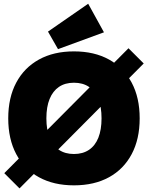

<svg xmlns="http://www.w3.org/2000/svg" viewBox="-20 -997 807 1047"><path d="M383.3 13.7Q272.9 13.7 192.4 -30.5Q111.8 -74.7 68.4 -156.7Q24.9 -238.8 24.9 -351.6Q24.9 -464.4 68.4 -546.1Q111.8 -627.9 192.4 -672.4Q272.9 -716.8 383.3 -716.8Q494.1 -716.8 574.5 -672.4Q654.8 -627.9 698.2 -546.1Q741.7 -464.4 741.7 -351.6Q741.7 -238.8 698.2 -156.7Q654.8 -74.7 574.5 -30.5Q494.1 13.7 383.3 13.7ZM383.3 -157.2Q431.6 -157.2 465.3 -179.9Q499 -202.6 516.4 -246.1Q533.7 -289.6 533.7 -351.6Q533.7 -414.1 516.4 -457.3Q499 -500.5 465.3 -523.2Q431.6 -545.9 383.3 -545.9Q335 -545.9 301.5 -523.2Q268.1 -500.5 250.5 -457.3Q232.9 -414.1 232.9 -351.6Q232.9 -289.6 250.5 -246.1Q268.1 -202.6 301.5 -179.9Q335 -157.2 383.3 -157.2ZM86.4 30.3 3.4 -52.7 680.7 -733.9 763.7 -650.9ZM296.4 -729 241.7 -824.7 460.9 -976.6 546.9 -820.8Z"/></svg>

Font: Schibsted Grotesk Black
Style: Regular
Weight: 900
Designer: Bakken & Baeck AS, Henrik Kongsvoll
Foundry: Schibsted ASA
Version: Version 1.100;gftools[0.9.25]